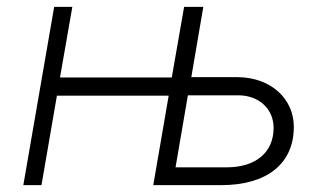

<svg xmlns="http://www.w3.org/2000/svg" viewBox="-20 -540 935 560"><path d="M517 -520 481 -314H155L191 -520H138L48 0H101L146 -261H472L427 0H625C758 0 837 -62 837 -170C837 -252 770 -314 674 -315H538L573 -520ZM492 -52 528 -262H677C736 -261 778 -222 778 -167C778 -94 724 -52 642 -52Z"/></svg>

Font: Fixel Display 20240404 Light
Style: Italic
Weight: 300
Italic angle: -10°
Designer: AlfaBravo + MacPaw
Foundry: Kyrylo Tkachov, Marchela Mozhyna, Serhii Makarenko, Maria Weinstein, Zakhar Kryvoshyya
Version: Version 1.211;Glyphs 3.2 (3225)